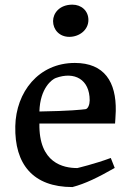

<svg xmlns="http://www.w3.org/2000/svg" viewBox="-20 -774 547 809"><path d="M44.4 -242.2C41 -82 119.1 14.2 285.2 14.2C339.4 0 392.1 -25.9 463.4 -66.4L446.8 -108.4C378.9 -83 305.7 -65.9 305.7 -65.9C248 -65.9 143.1 -85.9 146 -253.4H464.8C464.8 -253.4 467.3 -287.6 467.8 -306.2C470.2 -428.7 419.9 -508.8 295.4 -508.8C142.1 -508.8 47.4 -385.7 44.4 -242.2ZM146 -304.2C148.9 -403.8 199.7 -439.9 214.8 -445.3C293.5 -474.1 357.9 -439.9 357.9 -351.1C357.9 -334 351.1 -315.4 340.3 -314C324.2 -312 274.9 -306.2 146 -304.2ZM272 -618.7C314 -618.7 352.5 -647.5 352.5 -689.9C352.5 -729 322.3 -754.4 285.2 -754.4C230 -754.4 203.6 -717.8 203.6 -685.1C203.6 -648.9 230.5 -618.7 272 -618.7Z"/></svg>

Font: Donegal One
Style: Regular
Weight: 400
Designer: Gary Lonergan
Foundry: Sorkin Type Co.
Version: Version 1.004